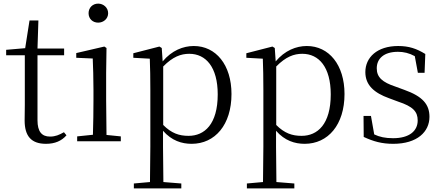

<svg xmlns="http://www.w3.org/2000/svg" viewBox="-20 -780 2440 1060"><path d="M234 14C283 14 320 -2 347 -33L333 -50C306 -35 286 -26 256 -26C211 -26 187 -53 187 -116V-475H334V-512H187L192 -667H143L119 -514L14 -505V-475H117V-201C117 -165 116 -146 116 -115C116 -28 153 14 234 14Z M522 -655C551 -655 577 -676 577 -707C577 -738 551 -760 522 -760C492 -760 469 -738 469 -707C469 -676 492 -655 522 -655ZM492 0H647V-27L568 -35L566 -227V-378L568 -515L556 -523L401 -487V-461L492 -457C494 -407 496 -352 496 -285V-227C496 -173 495 -91 493 -36L406 -27V0Z M1038 14C1167 14 1258 -91 1258 -261C1258 -422 1172 -526 1050 -526C991 -526 928 -501 878 -441L873 -515L860 -523L716 -486V-461L807 -456C809 -406 810 -351 810 -282V30L808 225L719 233V260H981V233L882 225L880 30V-58C928 -3 984 14 1038 14ZM881 -413C934 -467 979 -483 1025 -483C1117 -483 1182 -409 1182 -259C1182 -94 1109 -30 1021 -30C969 -30 927 -44 881 -90Z M1662 14C1791 14 1882 -91 1882 -261C1882 -422 1796 -526 1674 -526C1615 -526 1552 -501 1502 -441L1497 -515L1484 -523L1340 -486V-461L1431 -456C1433 -406 1434 -351 1434 -282V30L1432 225L1343 233V260H1605V233L1506 225L1504 30V-58C1552 -3 1608 14 1662 14ZM1505 -413C1558 -467 1603 -483 1649 -483C1741 -483 1806 -409 1806 -259C1806 -94 1733 -30 1645 -30C1593 -30 1551 -44 1505 -90Z M2151 14C2284 14 2351 -53 2351 -135C2351 -204 2313 -248 2212 -284L2163 -302C2091 -326 2060 -353 2060 -403C2060 -456 2099 -494 2177 -494C2209 -494 2239 -487 2270 -470L2287 -378H2324L2328 -482C2279 -512 2237 -526 2178 -526C2062 -526 1997 -463 1997 -382C1997 -309 2047 -267 2127 -238L2178 -219C2260 -192 2286 -164 2286 -115C2286 -57 2240 -17 2150 -17C2107 -17 2075 -24 2046 -38L2028 -140H1987L1988 -24C2042 1 2088 14 2151 14Z"/></svg>

Font: Noto Serif CJK HK Light
Style: Regular
Weight: 300
Designer: Ryoko NISHIZUKA 西塚涼子 (kana & ideographs); Frank Grießhammer (Latin, Greek & Cyrillic); Wenlong ZHANG 张文龙 (bopomofo); San
Foundry: Adobe
Version: Version 2.001;hotconv 1.1.0;makeotfexe 2.6.0